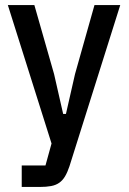

<svg xmlns="http://www.w3.org/2000/svg" viewBox="-20 -540 510 760"><path d="M354 -520H456L255 118Q247 142 237.5 158Q228 174 214.5 183.5Q201 193 182 196.5Q163 200 138 200H66V115H160L184 28L11 -520H116L194 -247L230 -89H241L277 -247Z"/></svg>

Font: IBM Plex Sans Cond Medm
Style: Regular
Weight: 500
Width: 3
Designer: Mike Abbink, Paul van der Laan, Pieter van Rosmalen
Foundry: Bold Monday
Version: Version 1.3